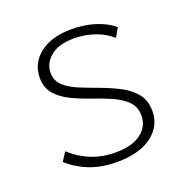

<svg xmlns="http://www.w3.org/2000/svg" viewBox="-93 -555 630 648"><g transform="rotate(-20 221.5 -231.0)"><path d="M352 -113Q352 -145 332 -165Q312 -185 280 -199Q248 -213 212.5 -225Q177 -237 145 -252.5Q113 -268 93 -291Q73 -314 73 -350Q73 -402 115 -435Q157 -468 229 -468Q277 -468 316 -455Q355 -442 379 -421L361 -389Q335 -412 300 -424Q265 -436 226 -436Q171 -436 142 -411.5Q113 -387 113 -354Q113 -325 133 -306.5Q153 -288 185 -275Q217 -262 252.5 -249Q288 -236 320 -219.5Q352 -203 372 -178Q392 -153 392 -115Q392 -61 347 -27.5Q302 6 222 6Q166 6 123 -11Q80 -28 49 -57L69 -88Q100 -59 140 -42.5Q180 -26 228 -26Q288 -26 320 -50.5Q352 -75 352 -113Z"/></g></svg>

Font: Ysabeau SC ExtraLight
Style: Regular
Weight: 250
Designer: Christian Thalmann (Catharsis Fonts)
Version: Version 2.001;gftools[0.9.30]; featfreeze: smcp